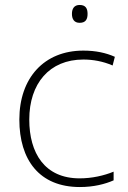

<svg xmlns="http://www.w3.org/2000/svg" viewBox="-20 -744 514 774"><path d="M301 -724C279 -724 270 -709 270 -688C270 -667 279 -652 301 -652C326 -652 333 -667 333 -688C333 -709 326 -724 301 -724ZM302 10C358 10 404 -2 438 -17V-52C399 -36 351 -25 301 -25C160 -25 98 -127 98 -262C98 -407 179 -504 316 -504C354 -504 395 -497 434 -480L443 -515C407 -531 366 -540 316 -540C158 -540 58 -430 58 -262C58 -100 138 10 302 10Z"/></svg>

Font: Noto Sans Sinhala ExtraLight
Style: Regular
Weight: 200
Designer: Jelle Bosma - Monotype Design Team
Foundry: Monotype Imaging Inc.
Version: Version 2.006